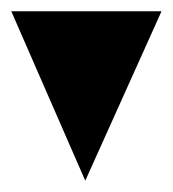

<svg xmlns="http://www.w3.org/2000/svg" viewBox="-20 -320 306 340"><path d="M0 -300 131 0 266 -300Z"/></svg>

Font: Bravura Text
Style: Regular
Weight: 400
Designer: Daniel Spreadbury et al.
Foundry: Steinberg Media Technologies GmbH
Version: Version 1.393